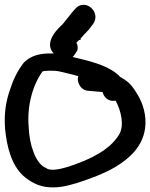

<svg xmlns="http://www.w3.org/2000/svg" viewBox="-21 -809 644 822"><path d="M1 -255C8 -184 27 -104 78 -57C106 -32 144 -9 194 -7C239 -5 271 -15 303 -24H304C365 -44 422 -64 476 -96C531 -130 589 -179 600 -259C608 -314 590 -368 568 -404C551 -432 535 -457 501 -475L498 -478H495C455 -523 381 -543 319 -558L290 -565C294 -567 310 -593 310 -593C313 -604 312 -616 306 -626L318 -638H324V-644C334 -656 346 -668 359 -682L378 -707C414 -758 341 -822 298 -768C292 -760 285 -754 279 -745C267 -731 259 -719 247 -705C236 -695 161 -630 209 -580C151 -582 113 -572 82 -542C57 -511 37 -472 24 -431C5 -380 -5 -323 1 -255ZM102 -261V-262C93 -359 121 -448 161 -503C170 -507 214 -508 234 -503C261 -496 288 -491 314 -483C314 -481 312 -476 312 -472C312 -452 325 -421 360 -420L395 -417C404 -416 411 -416 418 -415C420 -408 424 -398 432 -390C445 -377 460 -376 474 -378C498 -334 512 -271 489 -233C449 -167 367 -127 274 -96C239 -85 192 -74 175 -91H173C130 -111 105 -192 102 -261Z"/></svg>

Font: Stray Cat
Style: ExBlk
Weight: 1000
Version: Version 1.0